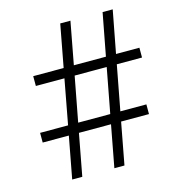

<svg xmlns="http://www.w3.org/2000/svg" viewBox="-107 -799 799 887"><g transform="rotate(-15 293.0 -355.5)"><path d="M128.9 0 166.5 -200.2H41.5V-246.6H175.3L215.3 -460.9H78.6V-507.8H224.1L262.2 -710.9H311L272.9 -507.8H426.3L464.8 -710.9H513.2L474.6 -507.8H586.4V-460.9H465.8L425.3 -246.6H549.8V-200.2H416.5L378.9 0H330.6L368.2 -200.2H214.8L177.2 0ZM223.6 -246.6H377L417.5 -460.9H264.2Z"/></g></svg>

Font: Vazirmatn UI FD ExtraLight
Style: Regular
Weight: 200
Designer: Saber Rastikerdar
Foundry: Saber Rastikerdar
Version: Version 33.003